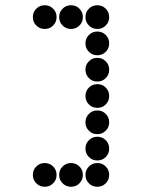

<svg xmlns="http://www.w3.org/2000/svg" viewBox="-20 -715 640 730"><path d="M149 -695Q131 -695 118 -682Q105 -669 105 -651V-649Q105 -631 118 -618Q131 -605 149 -605H151Q169 -605 182 -618Q195 -631 195 -649V-651Q195 -669 182 -682Q169 -695 151 -695ZM249 -695Q231 -695 218 -682Q205 -669 205 -651V-649Q205 -631 218 -618Q231 -605 249 -605H251Q269 -605 282 -618Q295 -631 295 -649V-651Q295 -669 282 -682Q269 -695 251 -695ZM349 -695Q331 -695 318 -682Q305 -669 305 -651V-649Q305 -631 318 -618Q331 -605 349 -605H351Q369 -605 382 -618Q395 -631 395 -649V-651Q395 -669 382 -682Q369 -695 351 -695ZM349 -595Q331 -595 318 -582Q305 -569 305 -551V-549Q305 -531 318 -518Q331 -505 349 -505H351Q369 -505 382 -518Q395 -531 395 -549V-551Q395 -569 382 -582Q369 -595 351 -595ZM349 -495Q331 -495 318 -482Q305 -469 305 -451V-449Q305 -431 318 -418Q331 -405 349 -405H351Q369 -405 382 -418Q395 -431 395 -449V-451Q395 -469 382 -482Q369 -495 351 -495ZM349 -395Q331 -395 318 -382Q305 -369 305 -351V-349Q305 -331 318 -318Q331 -305 349 -305H351Q369 -305 382 -318Q395 -331 395 -349V-351Q395 -369 382 -382Q369 -395 351 -395ZM349 -295Q331 -295 318 -282Q305 -269 305 -251V-249Q305 -231 318 -218Q331 -205 349 -205H351Q369 -205 382 -218Q395 -231 395 -249V-251Q395 -269 382 -282Q369 -295 351 -295ZM349 -195Q331 -195 318 -182Q305 -169 305 -151V-149Q305 -131 318 -118Q331 -105 349 -105H351Q369 -105 382 -118Q395 -131 395 -149V-151Q395 -169 382 -182Q369 -195 351 -195ZM149 -95Q131 -95 118 -82Q105 -69 105 -51V-49Q105 -31 118 -18Q131 -5 149 -5H151Q169 -5 182 -18Q195 -31 195 -49V-51Q195 -69 182 -82Q169 -95 151 -95ZM249 -95Q231 -95 218 -82Q205 -69 205 -51V-49Q205 -31 218 -18Q231 -5 249 -5H251Q269 -5 282 -18Q295 -31 295 -49V-51Q295 -69 282 -82Q269 -95 251 -95ZM349 -95Q331 -95 318 -82Q305 -69 305 -51V-49Q305 -31 318 -18Q331 -5 349 -5H351Q369 -5 382 -18Q395 -31 395 -49V-51Q395 -69 382 -82Q369 -95 351 -95Z"/></svg>

Font: Doto Black Rounded Black
Style: Regular
Weight: 900
Monospace: yes
Version: Version 1.000